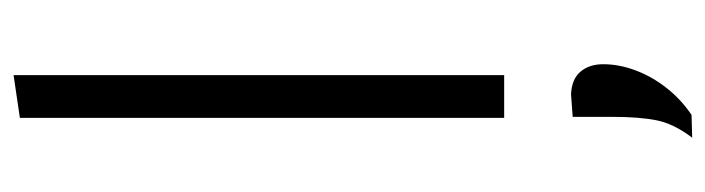

<svg xmlns="http://www.w3.org/2000/svg" viewBox="-408 -374 1065 290"><g transform="rotate(-90 125.0 -228.5)"><path d="M92.5 0Q92.5 -55.5 92.5 -107Q92.5 -158.5 92.5 -219.5V-494Q92.5 -557 92.5 -616.5Q92.5 -676 92.5 -731.5L157 -741Q157 -680 157 -619.8Q157 -559.5 157 -494V-219.5Q157 -158.5 157 -107Q157 -55.5 157 0ZM62.5 284Q83.5 256.5 88.8 230.2Q94 204 94 163.5Q94 148.5 94 133.2Q94 118 94 103.5L128 101Q151 102 162.2 115.2Q173.5 128.5 173.5 149.5Q173.5 174 164 199Q154.5 224 137.2 245.8Q120 267.5 97 283Z"/></g></svg>

Font: Commissioner Thin Light
Style: Regular
Weight: 300
Version: Version 1.000